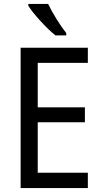

<svg xmlns="http://www.w3.org/2000/svg" viewBox="-20 -957 519 977"><path d="M124 -937V-928Q142 -898 185.5 -850.5Q229 -803 262 -777H317V-789Q295 -816 268 -859.5Q241 -903 225 -937ZM427 -78H172V-335H412V-411H172V-637H427V-714H85V0H427Z"/></svg>

Font: Noto Sans UI SemiCondensed
Style: Regular
Weight: 400
Width: 4
Designer: Monotype Design Team
Foundry: Monotype Imaging Inc.
Version: 1.001